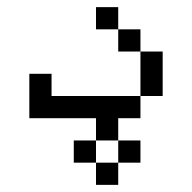

<svg xmlns="http://www.w3.org/2000/svg" viewBox="-20 -520 540 540"><path d="M375 -62.5V-125H312.5V-62.5H250V0H312.5V-62.5ZM250 -62.5V-125H187.5V-62.5ZM250 -125H312.5V-187.5H375V-250H125V-312.5H62.5Q62.5 -312.5 62.5 -187.5H250ZM375 -250H437.5Q437.5 -250 437.5 -375H375Q375 -375 375 -250ZM375 -375V-437.5H312.5V-375ZM312.5 -437.5V-500H250V-437.5Z"/></svg>

Font: CalcUnifontExMono
Style: Regular
Weight: 500
Version: Version 15.0.06